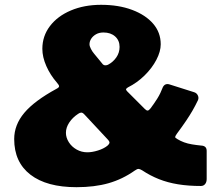

<svg xmlns="http://www.w3.org/2000/svg" viewBox="-20 -773 918 798"><path d="M400 -753Q473 -753 529 -732Q585 -711 616.5 -674.5Q648 -638 648 -589Q648 -559 630 -524.5Q612 -490 581 -459.5Q550 -429 512 -410Q505 -406 504 -402.5Q503 -399 509 -393L582 -320Q589 -313 594 -313.5Q599 -314 606 -323Q614 -334 621 -344Q628 -354 634.5 -364.5Q641 -375 646.5 -386.5Q652 -398 657 -411Q666 -428 685 -422L786 -390Q797 -387 802 -377Q807 -367 803 -357Q792 -334 780.5 -314Q769 -294 753.5 -271Q738 -248 715 -217Q708 -207 708 -203.5Q708 -200 717 -195Q730 -187 745 -181.5Q760 -176 778 -173Q796 -170 816 -168Q839 -167 839 -146V-29Q839 -16 832.5 -8Q826 0 815 0Q763 0 720 -7Q677 -14 640.5 -28.5Q604 -43 571 -65Q561 -71 555.5 -71Q550 -71 540 -64Q489 -28 431 -11.5Q373 5 298 5Q174 5 106.5 -47Q39 -99 39 -195Q39 -254 81 -304Q123 -354 215 -404Q225 -409 225.5 -414Q226 -419 217 -429Q189 -461 172.5 -498.5Q156 -536 156 -570Q156 -623 187.5 -664.5Q219 -706 274.5 -729.5Q330 -753 400 -753ZM410 -638Q392 -638 379 -630.5Q366 -623 359 -612Q352 -601 352 -589Q352 -581 358 -569.5Q364 -558 371 -550L408 -505Q413 -501 419 -501.5Q425 -502 429 -504Q450 -515 463.5 -534.5Q477 -554 477 -578Q477 -605 458.5 -621.5Q440 -638 410 -638ZM332 -296Q324 -305 318 -305Q312 -305 305 -300Q282 -285 268 -264Q254 -243 254 -221Q254 -201 266 -182Q278 -163 298.5 -151.5Q319 -140 343 -140Q363 -140 387 -147.5Q411 -155 426 -167Q432 -172 434.5 -177.5Q437 -183 429 -192L332 -296Z"/></svg>

Font: Libre Franklin Black
Style: Regular
Weight: 900
Designer: Pablo Impallari, Rodrigo Fuenzalida, Nhung Nguyen
Foundry: Impallari Type
Version: Version 3.000